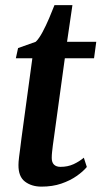

<svg xmlns="http://www.w3.org/2000/svg" viewBox="-20 -702 388 733"><path d="M186.5 -181Q183.5 -162 181.8 -147.5Q180 -133 178.8 -121.5Q177.5 -110 177.5 -99Q177.5 -82 186.2 -73.5Q195 -65 211 -65Q238.5 -65 260.8 -75.2Q283 -85.5 300 -100L311.5 -64.5Q297 -47 272.2 -29.8Q247.5 -12.5 214 -1Q180.5 10.5 138.5 10.5Q100.5 10.5 75.2 -8.8Q50 -28 50.5 -72.5Q50.5 -77.5 51 -85Q51.5 -92.5 53 -104Q54.5 -115.5 56.8 -132.8Q59 -150 62 -174.5L103.5 -479.5H40.5L49 -518.5L116.5 -542.5Q129 -554.5 142.2 -579.2Q155.5 -604 167.5 -632.2Q179.5 -660.5 188 -682.5H256.5L236 -542.5H347.5L339 -479.5H227.5Z"/></svg>

Font: Merriweather 48pt SemiBold
Style: Italic
Weight: 600
Italic angle: -7.8°
Designer: Eben Sorkin
Foundry: Eben Sorkin
Version: Version 2.101